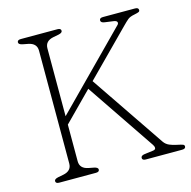

<svg xmlns="http://www.w3.org/2000/svg" viewBox="-103 -802 900 904"><g transform="rotate(-15 346.5 -350.0)"><path d="M186 -75Q186 -39 227 -31L253 -26Q272 -22 272 -12Q272 0 255 0H76Q59 0 59 -12Q59 -22 78 -26L104 -31Q145 -39 145 -75V-625Q145 -661 104 -669L78 -674Q59 -678 59 -688Q59 -700 76 -700H255Q272 -700 272 -688Q272 -678 253 -674L227 -669Q186 -661 186 -625V-294.5L533.5 -646.5Q539.5 -652.5 537 -659.5Q534.5 -666.5 518.5 -668.5L478.5 -674Q459.5 -676.5 459.5 -688Q459.5 -700 476.5 -700H633Q650 -700 650 -688Q650 -682 644.8 -679.2Q639.5 -676.5 622.5 -673Q601 -669 590.5 -660.5Q580 -652 560 -631.5L351.5 -421L596.5 -60Q606.5 -46 622.5 -39.2Q638.5 -32.5 654 -29.5Q677.5 -24.5 685 -21.8Q692.5 -19 692.5 -12Q692.5 0 675.5 0H498Q481 0 481 -12Q481 -23.5 500 -26L540 -31Q553.5 -32.5 554.2 -40.2Q555 -48 549 -57L322.5 -391.5L186 -253.5Z"/></g></svg>

Font: Fraunces 9pt SuperSoft Thin
Style: Regular
Weight: 100
Version: Version 1.000;[b76b70a41]